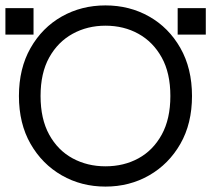

<svg xmlns="http://www.w3.org/2000/svg" viewBox="-20 -680 781 710"><path d="M370 10Q281 10 208.5 -31.5Q136 -73 93 -148Q50 -223 50 -325Q50 -427 93 -502.5Q136 -578 208.5 -619Q281 -660 370 -660Q459 -660 531.5 -619Q604 -578 647 -502.5Q690 -427 690 -325Q690 -223 647 -148Q604 -73 531.5 -31.5Q459 10 370 10ZM370 -65Q438 -65 492 -94.5Q546 -124 578 -182Q610 -240 610 -325Q610 -410 578 -467.5Q546 -525 492 -555Q438 -585 370 -585Q303 -585 248.5 -555Q194 -525 162 -467.5Q130 -410 130 -325Q130 -240 162 -182Q194 -124 248.5 -94.5Q303 -65 370 -65ZM104 -650V-552H0V-650ZM741 -650V-552H637V-650Z"/></svg>

Font: Syne
Style: Regular
Weight: 400
Designer: Lucas Descroix
Foundry: Bonjour Monde
Version: Version 2.200